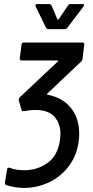

<svg xmlns="http://www.w3.org/2000/svg" viewBox="-20 -718 458 943"><path d="M213 -253Q289 -238 329 -187Q369 -136 369 -63Q369 -40 367 -28Q358 45 318.5 97.5Q279 150 220.5 177.5Q162 205 98 205Q55 205 10 191Q3 187 4 179L15 114Q16 103 27 106Q57 118 99 118Q164 118 214.5 81.5Q265 45 275 -34Q277 -50 277 -59Q277 -111 247.5 -144.5Q218 -178 153 -178Q129 -178 97 -172H94Q88 -172 86 -178L72 -226V-229Q72 -235 77 -240L264 -416Q267 -421 262 -421H86Q81 -421 78.5 -424Q76 -427 77 -431L86 -499Q86 -503 89 -506Q92 -509 96 -509H386Q390 -509 392.5 -506Q395 -503 394 -499L385 -428Q385 -422 379 -416L212 -258Q209 -255 213 -253ZM154 -691Q154 -698 163 -698H222Q228 -698 233 -691L262 -623Q263 -622 265 -622Q267 -622 268 -623L314 -691Q319 -698 326 -698H386Q391 -698 392.5 -694.5Q394 -691 390 -686L311 -582Q306 -575 299 -575H216Q210 -575 206 -582L155 -686Q154 -688 154 -691Z"/></svg>

Font: Barlow Condensed Medium
Style: Italic
Weight: 500
Width: 3
Italic angle: -7°
Designer: Jeremy Tribby
Foundry: Tribby Type
Version: Version 1.408